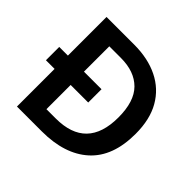

<svg xmlns="http://www.w3.org/2000/svg" viewBox="-173 -898 1082 1082"><g transform="rotate(45 368.0 -357.0)"><path d="M315 -714Q425 -714 506.5 -674Q588 -634 632.5 -556.5Q677 -479 677 -364Q677 -183 576 -91.5Q475 0 293 0H95V-300H26V-406H95V-714ZM315 -608H223V-406H363V-300H223V-107H297Q543 -107 543 -361Q543 -488 483.5 -548Q424 -608 315 -608Z"/></g></svg>

Font: Noto Sans Tangsa SemiBold
Style: Regular
Weight: 600
Version: Version 1.504